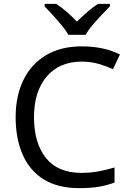

<svg xmlns="http://www.w3.org/2000/svg" viewBox="-20 -964 672 994"><path d="M403 -645Q288 -645 222 -568Q156 -491 156 -357Q156 -224 217.5 -146.5Q279 -69 402 -69Q449 -69 491 -77Q533 -85 573 -97V-19Q533 -4 490.5 3Q448 10 389 10Q280 10 207 -35Q134 -80 97.5 -163Q61 -246 61 -358Q61 -466 100.5 -548.5Q140 -631 217 -677.5Q294 -724 404 -724Q517 -724 601 -682L565 -606Q532 -621 491.5 -633Q451 -645 403 -645ZM334 -784Q321 -807 299 -833.5Q277 -860 253 -886Q229 -912 211 -931V-944H271Q297 -927 325 -903Q353 -879 378 -852Q405 -879 433 -903Q461 -927 487 -944H549V-931Q530 -912 505.5 -886Q481 -860 458.5 -833.5Q436 -807 424 -784Z"/></svg>

Font: Noto Sans Lepcha
Style: Regular
Weight: 400
Designer: Monotype Design Team
Foundry: Monotype Imaging Inc.
Version: Version 2.006; ttfautohint (v1.8.4.7-5d5b)